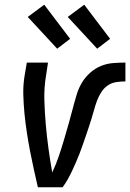

<svg xmlns="http://www.w3.org/2000/svg" viewBox="-20 -796 553 816"><path d="M141 0Q132 -39 123.5 -77.5Q115 -116 107.5 -155Q100 -194 94 -233.5Q88 -273 84 -313.5Q80 -354 79 -395Q78 -436 85 -477L94 -530H184L176 -477Q167 -424 168.5 -371.5Q170 -319 174.5 -267.5Q179 -216 186 -165Q193 -114 202 -63Q218 -97 230 -132.5Q242 -168 252.5 -203.5Q263 -239 273 -274.5Q283 -310 292 -345V-346Q299 -372 307 -397.5Q315 -423 329 -446Q343 -469 364 -487.5Q385 -506 410 -516Q435 -526 461 -528Q487 -530 513 -530V-450Q494 -450 474 -447Q454 -444 437.5 -432.5Q421 -421 410 -403.5Q399 -386 392 -367Q385 -348 380 -329.5Q375 -311 369 -292Q363 -273 357 -254.5Q351 -236 344.5 -217.5Q338 -199 331.5 -180Q325 -161 318 -143Q311 -125 303 -106.5Q295 -88 286.5 -70Q278 -52 268 -34Q258 -16 246 0ZM393 -589 268 -724 338 -776 448 -631 440 -625ZM223 -589 98 -724 168 -776 278 -631Z"/></svg>

Font: Iosevka Curly Medium Oblique
Style: Regular
Weight: 500
Italic angle: -9°
Monospace: yes
Designer: Belleve Invis
Foundry: Belleve Invis
Version: Version 11.1.0; ttfautohint (v1.8.3)